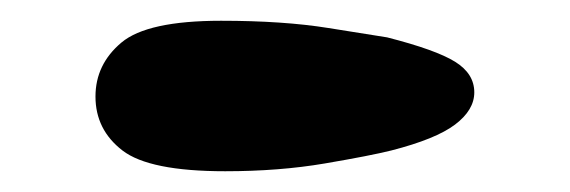

<svg xmlns="http://www.w3.org/2000/svg" viewBox="-20 -399 549 185"><path d="M197 -234Q124 -234 98 -254Q72 -274 72 -306Q72 -337 97 -358Q122 -379 193 -379Q253 -379 296.5 -372Q340 -365 353 -363Q400 -351 418.5 -339.5Q437 -328 437 -310Q437 -293 418.5 -279Q400 -265 357 -254Q337 -249 293 -241.5Q249 -234 197 -234Z"/></svg>

Font: Matemasie
Style: Regular
Weight: 400
Designer: Adam Yeo
Version: Version 1.001; ttfautohint (v1.8.4.7-5d5b)